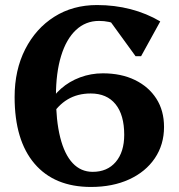

<svg xmlns="http://www.w3.org/2000/svg" viewBox="-20 -726 709 762"><path d="M341 16Q196 16 117 -76.5Q38 -169 38 -341Q38 -448 80 -530.5Q122 -613 195.5 -659.5Q269 -706 365 -706Q435 -706 498.5 -689.5Q562 -673 616 -641L540 -503H518L396 -671L507 -666L517 -578Q455 -643 373 -643Q320 -643 281.5 -607Q243 -571 222.5 -504Q202 -437 202 -345Q202 -248 219 -180.5Q236 -113 268.5 -78.5Q301 -44 348 -44Q406 -44 439.5 -83.5Q473 -123 473 -191Q473 -270 438.5 -312.5Q404 -355 340 -355Q288 -355 248.5 -331.5Q209 -308 181 -261L168 -303Q189 -345 222 -374Q255 -403 298 -419Q341 -435 388 -435Q461 -435 515.5 -408.5Q570 -382 600.5 -334.5Q631 -287 631 -222Q631 -152 594.5 -98Q558 -44 492.5 -14Q427 16 341 16Z"/></svg>

Font: Platypi Light SemiBold
Style: Regular
Weight: 600
Version: Version 1.200